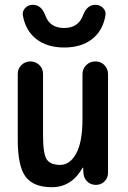

<svg xmlns="http://www.w3.org/2000/svg" viewBox="-20 -778 540 808"><path d="M381.8 -757.8Q400.4 -757.8 413.6 -744.6Q426.8 -731.4 423.8 -712.9Q412.1 -647.5 366.7 -612.8Q321.3 -578.1 250 -578.1Q178.7 -578.1 133.3 -613.3Q87.9 -648.4 76.2 -712.9Q73.2 -730.5 85.9 -744.1Q98.6 -757.8 118.2 -757.8Q154.3 -757.8 170.9 -712.9Q189.5 -660.2 249.5 -660.2Q309.6 -660.2 329.1 -712.9Q345.7 -757.8 381.8 -757.8ZM198.2 9.8Q121.1 9.8 87.9 -34.2Q54.7 -78.1 54.7 -190.4V-466.8Q54.7 -489.3 70.3 -504.4Q85.9 -519.5 107.9 -519.5Q129.9 -519.5 145.5 -504.4Q161.1 -489.3 161.1 -466.8V-209Q161.1 -131.8 176.3 -107.9Q191.4 -84 233.4 -84Q274.4 -84 300.8 -132.3Q327.1 -180.7 327.1 -276.4V-465.8Q327.1 -488.3 342.8 -503.9Q358.4 -519.5 381.3 -519.5Q404.3 -519.5 419.4 -503.9Q434.6 -488.3 434.6 -465.8V-50.8Q434.6 -29.3 419.9 -14.6Q405.3 0 383.8 0Q361.3 0 346.7 -14.6Q332 -29.3 331.1 -50.8L330.1 -71.3Q330.1 -72.3 329.1 -72.3Q327.1 -72.3 327.1 -71.3Q281.2 9.8 198.2 9.8Z"/></svg>

Font: Rounded-X Mgen+ 2m medium
Style: Regular
Weight: 500
Designer: [Source Han Sans]
Ryoko NISHIZUKA  (kana & ideographs); Paul D. Hunt (Latin, Greek & Cyrillic); Wenlong ZHANG  (bopomofo
Version: Version 1.059.20150602